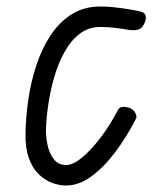

<svg xmlns="http://www.w3.org/2000/svg" viewBox="-20 -561 517 591"><path d="M183.5 10Q160.5 10 138 1Q115.5 -8 97.2 -26.8Q79 -45.5 68.5 -75.2Q58 -105 58.5 -147Q59 -198.5 67 -253.5Q75 -308.5 91.8 -359.8Q108.5 -411 135.5 -452Q162.5 -493 200.5 -517Q238.5 -541 289 -541Q309.5 -541 332.5 -538.5Q355.5 -536 376.5 -532.5Q397.5 -529 412.5 -525.5Q425.5 -522.5 428.2 -513Q431 -503.5 424 -488Q416.5 -472 403.5 -469.5Q390.5 -467 376 -469Q361.5 -472 335.8 -475Q310 -478 289 -478Q252.5 -478 225.2 -457Q198 -436 178.8 -401.2Q159.5 -366.5 147.2 -324.5Q135 -282.5 128.8 -240.2Q122.5 -198 121.5 -162.5Q121 -139.5 126.5 -114Q132 -88.5 145.8 -70.8Q159.5 -53 183.5 -53Q205 -53 233.5 -76.8Q262 -100.5 291.2 -139.5Q320.5 -178.5 343.5 -223.5Q348.5 -232.5 361.2 -232Q374 -231.5 383 -227Q388.5 -224.5 392.8 -219Q397 -213.5 399 -207.2Q401 -201 398.5 -195.5Q370.5 -140.5 335.5 -93.8Q300.5 -47 261.8 -18.5Q223 10 183.5 10Z"/></svg>

Font: Edu NSW ACT Hand Pre
Style: Regular
Weight: 400
Designer: Tina and Corey Anderson, Eben Sorkin, Mirko Velimirovic
Foundry: Sorkin Type Co.
Version: Version 2.000